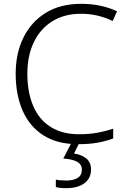

<svg xmlns="http://www.w3.org/2000/svg" viewBox="-20 -744 663 1004"><path d="M404 -672Q316 -672 253 -632.5Q190 -593 156.5 -522.5Q123 -452 123 -359Q123 -263 153 -191.5Q183 -120 243.5 -81Q304 -42 394 -42Q446 -42 489.5 -50Q533 -58 572 -71V-20Q535 -6 491 2Q447 10 388 10Q280 10 207.5 -36Q135 -82 98.5 -165Q62 -248 62 -359Q62 -465 102.5 -547.5Q143 -630 219.5 -677Q296 -724 405 -724Q509 -724 592 -685L569 -634Q492 -672 404 -672ZM456 142Q456 188 421.5 214Q387 240 326 240Q292 240 272 234V195Q292 200 327 200Q364 200 386 186.5Q408 173 408 143Q408 115 382.5 101.5Q357 88 311 85L355 0H396L367 59Q406 64 431 84.5Q456 105 456 142Z"/></svg>

Font: Noto Sans Light
Style: Regular
Weight: 300
Designer: Monotype Design Team
Foundry: Monotype Imaging Inc.
Version: Version 2.007